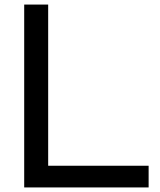

<svg xmlns="http://www.w3.org/2000/svg" viewBox="-20 -738 703 841"><path d="M191 -12H631V83H86V-718H191Z"/></svg>

Font: Gmarket Sans TTF Medium
Style: Regular
Weight: 500
Designer: Creative Director : Sungho Lee; Art Director : Kiwoong Choi; Project Manager : Sori Yang, Jongwook Yoon; Font Designer :
Foundry: Sandoll Inc.
Version: Version 1.000;hotconv 1.0.109;makeotfexe 2.5.65596